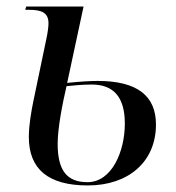

<svg xmlns="http://www.w3.org/2000/svg" viewBox="-20 -556 536 586"><path d="M248 10C373 10 456 -63 456 -176C456 -262 401 -309 278 -309C257 -309 222 -307 185 -303L235 -536H60L57 -526H69C106 -526 128 -518 128 -485C128 -476 126 -457 121 -435L82 -248C76 -219 68 -175 68 -138C68 -40 127 10 248 10ZM247 0C184 0 156 -36 156 -117C156 -166 171 -241 183 -293C202 -295 232 -298 260 -298C328 -298 361 -258 361 -179C361 -93 321 0 247 0Z"/></svg>

Font: Noto Serif Display SemiCondensed
Style: Italic
Weight: 400
Width: 4
Italic angle: -12°
Designer: Monotype Design Team
Foundry: Monotype Imaging Inc.
Version: Version 2.009